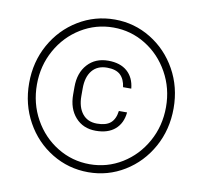

<svg xmlns="http://www.w3.org/2000/svg" viewBox="-80 -801 951 898"><g transform="rotate(10 395.5 -352.5)"><path d="M395 -715Q488 -715 566.5 -667Q645 -619 691 -536.5Q737 -454 737 -353Q737 -252 691 -169Q645 -86 566.5 -38Q488 10 395 10Q301 10 222 -38Q143 -86 97 -169Q51 -252 51 -353Q51 -454 97 -536.5Q143 -619 222 -667Q301 -715 395 -715ZM395 -28Q478 -28 548 -71Q618 -114 659.5 -188.5Q701 -263 701 -353Q701 -442 659.5 -516.5Q618 -591 548 -634Q478 -677 395 -677Q312 -677 241.5 -634Q171 -591 129.5 -516.5Q88 -442 88 -353Q88 -263 129.5 -188.5Q171 -114 241.5 -71Q312 -28 395 -28ZM396 -187Q336 -187 299.5 -228Q263 -269 263 -336V-372Q263 -439 300 -479.5Q337 -520 398 -520Q455 -520 488 -491Q521 -462 526 -410H487Q482 -448 461 -467.5Q440 -487 398 -487Q352 -487 327 -456.5Q302 -426 302 -372V-336Q302 -283 326.5 -252Q351 -221 396 -221Q439 -221 460.5 -239.5Q482 -258 487 -297H526Q521 -245 487.5 -216Q454 -187 396 -187Z"/></g></svg>

Font: Freesentation 3 Light
Style: Regular
Weight: 300
Designer: glyphs from Roboto by Christian Robertson / Hangul glyphs from Noto Sans CJK(Source Han Sans) by Jang Soo-young and Kang
Foundry: PT&
Version: Version 2.001